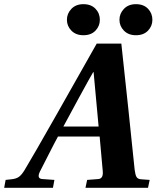

<svg xmlns="http://www.w3.org/2000/svg" viewBox="-44 -901 751 921"><path d="M608 -881Q645 -881 666 -859Q687 -837 687 -806Q687 -776 666 -754Q645 -732 608 -732Q572 -732 550.5 -754Q529 -776 529 -806Q529 -836 550.5 -858.5Q572 -881 608 -881ZM356 -881Q393 -881 414 -859Q435 -837 435 -806Q435 -776 414 -754Q393 -732 356 -732Q320 -732 298.5 -754Q277 -776 277 -806Q277 -836 298.5 -858.5Q320 -881 356 -881ZM-24 0 -17 -38 10 -41Q33 -43 46.5 -52.5Q60 -62 75 -87Q113 -150 226 -349L420 -692H538L572 -375Q576 -338 587 -230Q598 -122 602 -86Q605 -62 611 -52Q617 -42 633 -41L674 -38L666 0H366L374 -38L426 -42Q452 -43 449 -79L434 -246H234Q216 -213 187 -155.5Q158 -98 148 -79Q130 -43 161 -42L217 -38L210 0ZM260 -294H429L405 -555H403Q392 -537 333 -429Q274 -321 260 -294Z"/></svg>

Font: Heuristica
Style: Bold Italic
Weight: 700
Italic angle: -13°
Version: Version 1.0.2